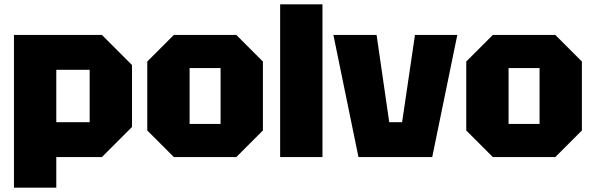

<svg xmlns="http://www.w3.org/2000/svg" viewBox="-20 -720 2722 880"><path d="M44 140V-560H447L585 -422V-138L447 0H238V140ZM391 -400H238V-160H391Z M655 -122V-438L777 -560H1063L1185 -438V-122L1063 0H777ZM849 -152H991V-408H849Z M1264 0V-700H1458V0Z M1623 0 1508 -560H1706L1764 -160H1823L1882 -560H2076L1961 0Z M2117 -122V-438L2239 -560H2525L2647 -438V-122L2525 0H2239ZM2311 -152H2453V-408H2311Z"/></svg>

Font: Tektur ExtraBold
Style: Regular
Weight: 800
Designer: Adam Jagosz
Foundry: Adam Jagosz
Version: Version 1.005;gftools[0.9.30]